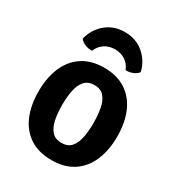

<svg xmlns="http://www.w3.org/2000/svg" viewBox="-174 -823 869 945"><g transform="rotate(30 260.5 -350.5)"><path d="M484 -248.5Q484 -170 458.5 -110.8Q433 -51.5 383.2 -19Q333.5 13.5 260.5 13.5Q186.5 13.5 136.8 -19.5Q87 -52.5 62 -111.5Q37 -170.5 37 -248.5Q37 -326.5 62.2 -385.5Q87.5 -444.5 137.2 -477.5Q187 -510.5 260.5 -510.5Q334 -510.5 384 -477.2Q434 -444 459 -385.2Q484 -326.5 484 -248.5ZM171 -248.5Q171 -204.5 178.2 -167.2Q185.5 -130 205 -107.2Q224.5 -84.5 260.5 -84.5Q297.5 -84.5 316.5 -107.2Q335.5 -130 342.5 -167.2Q349.5 -204.5 349.5 -248.5Q349.5 -292 342.5 -329.5Q335.5 -367 316.5 -389.8Q297.5 -412.5 260.5 -412.5Q224.5 -412.5 205 -389.8Q185.5 -367 178.2 -329.5Q171 -292 171 -248.5ZM425.5 -581Q414.5 -567 395.2 -559.2Q376 -551.5 356 -552.5Q344.5 -582 319.5 -598.8Q294.5 -615.5 260.5 -615.5Q226.5 -615.5 201.8 -598.8Q177 -582 165 -552.5Q145 -551.5 125.8 -559.2Q106.5 -567 95.5 -581Q109 -638.5 153.2 -676Q197.5 -713.5 260.5 -713.5Q323.5 -713.5 367.8 -676Q412 -638.5 425.5 -581Z"/></g></svg>

Font: Signika Light SemiBold
Style: Regular
Weight: 600
Version: Version 2.003;gftools[0.9.32]